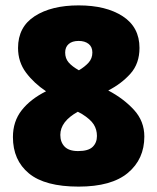

<svg xmlns="http://www.w3.org/2000/svg" viewBox="-20 -774 584 713"><path d="M272 -754Q374 -754 436 -713.5Q498 -673 498 -596Q498 -538 464.5 -500.5Q431 -463 382 -438Q439 -408 477.5 -366Q516 -324 516 -267Q516 -183 455 -132Q394 -81 272 -81Q147 -81 87.5 -130Q28 -179 28 -265Q28 -323 60.5 -364.5Q93 -406 151 -435Q106 -465 76.5 -504.5Q47 -544 47 -596Q47 -674 109 -714Q171 -754 272 -754ZM272 -622Q248 -622 235 -610.5Q222 -599 222 -579Q222 -557 235 -542Q248 -527 273 -513Q295 -526 309 -541.5Q323 -557 323 -579Q323 -600 309 -611Q295 -622 272 -622ZM204 -273Q204 -246 220 -229.5Q236 -213 270 -213Q308 -213 324 -228.5Q340 -244 340 -269Q340 -293 328 -312Q316 -331 284 -351L269 -359Q204 -323 204 -273Z"/></svg>

Font: Noto Sans Telugu UI SemiCondensed Black
Style: Regular
Weight: 900
Width: 4
Designer: Jelle Bosma - Monotype Design Team
Foundry: Monotype Imaging Inc.
Version: Version 2.005; ttfautohint (v1.8.4.7-5d5b)